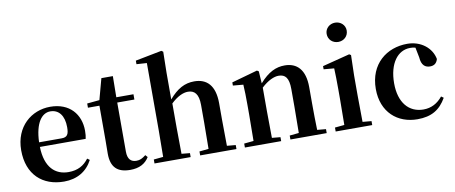

<svg xmlns="http://www.w3.org/2000/svg" viewBox="-71 -1118 3393 1433"><g transform="rotate(-10 1625.5 -401.5)"><path d="M316 16C415 16 490 -29 532 -110L514 -123C479 -76 432 -48 361 -48C261 -48 186 -113 182 -270H529C533 -288 535 -306 535 -331C535 -455 456 -552 309 -552C167 -552 40 -449 40 -269C40 -84 154 16 316 16ZM182 -305C187 -452 240 -518 304 -518C368 -518 408 -468 408 -380C408 -326 396 -305 353 -305Z M817 16C886 16 932 -9 961 -56L946 -73C919 -52 901 -43 874 -43C833 -43 808 -67 808 -124V-496H938V-536H808L810 -696H723L680 -537L586 -528V-496H673V-235C673 -195 672 -169 672 -132C672 -29 721 16 817 16Z M1417 0H1624V-30L1558 -36L1556 -235V-359C1556 -495 1495 -552 1401 -552C1328 -552 1271 -521 1209 -449V-651L1212 -810L1199 -819L999 -780V-753L1077 -748V-235L1075 -37L1003 -30V0H1277V-30L1214 -36C1213 -93 1212 -179 1212 -235V-418C1260 -464 1305 -484 1341 -484C1390 -484 1421 -454 1421 -370V-235C1421 -177 1420 -93 1419 -37L1349 -30V0Z M2102 0H2308V-30L2242 -36C2240 -93 2239 -177 2239 -235V-361C2239 -493 2179 -552 2086 -552C2021 -552 1962 -526 1895 -450L1889 -542L1876 -550L1680 -495V-471L1758 -464C1761 -415 1762 -376 1762 -310V-235C1762 -180 1761 -94 1760 -37L1688 -30V0H1963V-30L1899 -36L1897 -235V-417C1947 -464 1994 -484 2028 -484C2079 -484 2105 -454 2105 -370V-235L2103 -37L2033 -30V0Z M2512 -655C2554 -655 2588 -685 2588 -729C2588 -770 2554 -801 2512 -801C2470 -801 2436 -770 2436 -729C2436 -685 2470 -655 2512 -655ZM2447 0H2653V-30L2586 -36C2585 -94 2584 -180 2584 -235V-388L2588 -542L2575 -550L2368 -497V-473L2447 -466C2449 -418 2450 -375 2450 -308V-235L2448 -37L2376 -30V0Z M2994 16C3101 16 3166 -24 3214 -108L3196 -121C3158 -74 3110 -48 3051 -48C2940 -48 2868 -132 2868 -278C2868 -429 2937 -518 3031 -518C3045 -518 3058 -517 3071 -513L3086 -437C3090 -376 3118 -356 3155 -356C3185 -356 3205 -370 3214 -402C3198 -488 3118 -552 3015 -552C2859 -552 2726 -450 2726 -260C2726 -83 2844 16 2994 16Z"/></g></svg>

Font: Noto Serif CJK HK
Style: Bold
Weight: 700
Designer: Ryoko NISHIZUKA 西塚涼子 (kana & ideographs); Frank Grießhammer (Latin, Greek & Cyrillic); Wenlong ZHANG 张文龙 (bopomofo); San
Foundry: Adobe
Version: Version 2.001;hotconv 1.1.0;makeotfexe 2.6.0